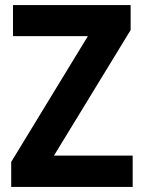

<svg xmlns="http://www.w3.org/2000/svg" viewBox="-20 -734 564 754"><path d="M501 0H24V-98L325 -592H31V-714H493V-616L192 -123H501Z"/></svg>

Font: Noto Sans Arabic SemCond
Style: Bold
Weight: 700
Width: 4
Designer: Monotype Design Team, Nadine Chahine, Nizar Qandah and Khaled Hosny
Foundry: Monotype Imaging Inc.
Version: Version 2.012; ttfautohint (v1.8.4.7-5d5b)